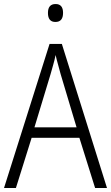

<svg xmlns="http://www.w3.org/2000/svg" viewBox="-20 -933 551 953"><path d="M360 -301H151L231 -565Q237 -587 244 -611Q251 -635 256 -660Q261 -637 268.5 -611Q276 -585 281 -565ZM452 0H511L287 -715H226L0 0H59L137 -249H374ZM256 -913Q218 -913 218 -869Q218 -824 255 -824Q293 -824 293 -869Q293 -913 256 -913Z"/></svg>

Font: Noto Sans UI SemiCondensed Light
Style: Regular
Weight: 300
Width: 4
Designer: Monotype Design Team
Foundry: Monotype Imaging Inc.
Version: Version 1.901